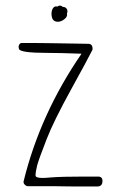

<svg xmlns="http://www.w3.org/2000/svg" viewBox="-20 -677 425 697"><path d="M284 -36Q206 -36 166 -33Q144 -31 135 -31Q109 -31 109 -40Q109 -53 115 -77Q122 -102 149 -171Q174 -236 239 -354Q298 -461 315 -495Q316 -496 316 -500Q316 -518 300 -518Q286 -518 180 -520Q126 -521 59 -521Q53 -521 49.5 -514.5Q46 -508 49 -499Q54 -485 152 -485Q196 -485 276 -482Q126 -264 66 -20Q64 -13 69.5 -7Q75 -1 82 -1H182Q227 0 283 0H333Q352 0 352 -20Q352 -36 336 -36ZM223 -628Q227 -637 222.5 -644.5Q218 -652 208 -652Q198 -661 188 -653Q179 -656 173 -648Q167 -640 167 -627Q167 -598 190 -598Q202 -598 214 -607.5Q226 -617 223 -628Z"/></svg>

Font: Neythal
Style: Regular
Weight: 400
Designer: Tharique Azeez
Foundry: Tharique Azeez
Version: Version 0.44